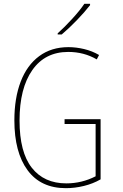

<svg xmlns="http://www.w3.org/2000/svg" viewBox="-20 -972 640 1002"><path d="M55 -344Q55 -460 88 -546Q121 -632 184.5 -679Q248 -726 337 -726Q377 -726 419 -716Q461 -706 497 -685L485 -662Q418 -701 336 -701Q215 -701 148.5 -606Q82 -511 82 -343Q82 -178 146 -96.5Q210 -15 326 -15Q407 -15 479 -52V-325H317V-350H505V-36Q465 -13 417.5 -1.5Q370 10 324 10Q193 10 124 -83.5Q55 -177 55 -344ZM281 -798Q316 -829 357.5 -874.5Q399 -920 420 -952H450V-945Q422 -909 381 -866.5Q340 -824 302 -792H281Z"/></svg>

Font: Noto Sans Mono UI Thin
Style: Regular
Weight: 250
Monospace: yes
Designer: Monotype Design team
Foundry: Monotype Imaging Inc.
Version: Version 1.000